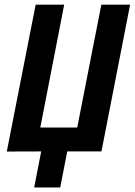

<svg xmlns="http://www.w3.org/2000/svg" viewBox="-20 -653 581 828"><path d="M153.8 -103H313L417 -632.8H541L432.6 -77.1L417.5 0H270L239.7 155.3H127.4L157.7 0Q131.8 0 83.5 0.2Q35.2 0.5 9.3 0.5L133.8 -632.8H256.8Z"/></svg>

Font: Fantasque Sans Mono
Style: Bold Italic
Weight: 700
Italic angle: -11°
Monospace: yes
Designer: Jany Belluz
Version: Version 1.7.1